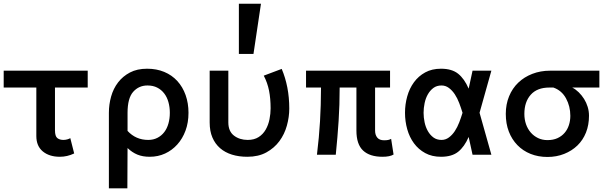

<svg xmlns="http://www.w3.org/2000/svg" viewBox="-20 -838 3315 1040"><path d="M0 -455.1H455.1V-363.8H277.8V-132.8Q277.8 -100.1 290.5 -90.1Q303.2 -80.1 323.2 -80.1Q334 -80.1 344.5 -83Q355 -85.9 360.8 -89.8L381.8 -6.8Q344.2 11.2 304.2 11.2Q247.1 11.2 211.9 -17.8Q176.8 -46.9 176.8 -101.1V-363.8H0Z M1001 -227.1Q1001 -173.8 984.9 -130.4Q968.8 -86.9 940.4 -55.4Q912.1 -23.9 874 -6.3Q835.9 11.2 791 11.2Q752.9 11.2 724.4 -0.5Q695.8 -12.2 670.9 -36.1L669.9 182.1H569.8V-227.1Q569.8 -272 581.8 -314.9Q593.8 -357.9 619.4 -391.4Q645 -424.8 683.8 -445.3Q722.7 -465.8 776.9 -465.8Q828.1 -465.8 869.6 -448.5Q911.1 -431.2 940.4 -399.2Q969.7 -367.2 985.4 -323Q1001 -278.8 1001 -227.1ZM899.9 -227.1Q899.9 -257.8 892.3 -284.9Q884.8 -312 869.4 -332Q854 -352.1 831.5 -363.5Q809.1 -375 778.8 -375Q731.9 -375 701.4 -340.6Q670.9 -306.2 670.9 -227.1V-128.9Q715.8 -80.1 782.7 -80.1Q811 -80.1 833 -91.6Q855 -103 869.9 -122.6Q884.8 -142.1 892.3 -168.9Q899.9 -195.8 899.9 -227.1Z M1319.8 11.2Q1273.9 11.2 1236.3 -0.5Q1198.7 -12.2 1171.9 -35.6Q1145 -59.1 1130.4 -93.5Q1115.7 -127.9 1115.7 -174.8V-455.1H1216.8V-174.8Q1216.8 -127 1247.3 -103.5Q1277.8 -80.1 1321.8 -80.1Q1356.9 -80.1 1380.9 -95.5Q1404.8 -110.8 1419.2 -136Q1433.6 -161.1 1439.7 -191.7Q1445.8 -222.2 1445.8 -251Q1445.8 -304.2 1437.3 -347.2Q1428.7 -390.1 1408.7 -428.2L1505.9 -464.8Q1525.9 -418 1536.4 -364Q1546.9 -310.1 1546.9 -250Q1546.9 -204.1 1533.9 -157.5Q1521 -110.8 1493.4 -73.5Q1465.8 -36.1 1422.9 -12.5Q1379.9 11.2 1319.8 11.2ZM1393.6 -817.9 1353 -545.9H1273.9V-817.9Z M2011.7 -130.9Q2011.7 -106.9 2023.7 -92.5Q2035.6 -78.1 2060.5 -78.1Q2074.7 -78.1 2083.3 -80.1Q2091.8 -82 2098.6 -85.9L2111.8 -1Q2091.8 11.2 2051.8 11.2Q1982.9 11.2 1946.8 -22.5Q1910.6 -56.2 1910.6 -130.9V-363.8H1819.8Q1819.8 -315.9 1818.4 -271.5Q1816.9 -227.1 1814.2 -183.6Q1811.5 -140.1 1807.6 -95Q1803.7 -49.8 1798.8 0H1696.8Q1702.6 -48.8 1706.8 -93Q1710.9 -137.2 1713.4 -180.7Q1715.8 -224.1 1717.3 -269Q1718.8 -314 1718.8 -363.8H1637.7V-455.1H2092.8V-363.8H2011.7Z M2274.4 -227.1Q2274.4 -201.2 2280 -175Q2285.6 -148.9 2297.6 -127.9Q2309.6 -106.9 2327.6 -93.5Q2345.7 -80.1 2371.6 -80.1Q2393.6 -80.1 2411.6 -93.5Q2429.7 -106.9 2443.6 -127.9Q2457.5 -148.9 2467.5 -175Q2477.5 -201.2 2485.4 -227.1Q2477.5 -252.9 2467.5 -279.5Q2457.5 -306.2 2443.6 -327.1Q2429.7 -348.1 2411.6 -361.6Q2393.6 -375 2371.6 -375Q2345.7 -375 2327.6 -361.6Q2309.6 -348.1 2297.6 -327.1Q2285.6 -306.2 2280 -279.5Q2274.4 -252.9 2274.4 -227.1ZM2173.8 -227.1Q2173.8 -272.9 2185.8 -315.9Q2197.8 -358.9 2222.2 -392.3Q2246.6 -425.8 2283.2 -445.8Q2319.8 -465.8 2368.7 -465.8Q2427.7 -465.8 2461.7 -438.5Q2495.6 -411.1 2518.6 -357.9L2539.6 -455.1H2641.6L2577.6 -227.1L2641.6 0H2539.6L2518.6 -96.2Q2495.6 -43 2461.7 -15.9Q2427.7 11.2 2368.7 11.2Q2319.8 11.2 2283.2 -8.8Q2246.6 -28.8 2222.2 -62Q2197.8 -95.2 2185.8 -138.2Q2173.8 -181.2 2173.8 -227.1Z M3079.6 -363.8Q3098.6 -354 3115 -337.9Q3131.3 -321.8 3143.8 -302Q3156.2 -282.2 3163.3 -259Q3170.4 -235.8 3170.4 -210.9Q3170.4 -161.1 3154.1 -120.1Q3137.7 -79.1 3107.7 -50Q3077.6 -21 3036.1 -4.4Q2994.6 12.2 2945.3 12.2Q2895.5 12.2 2854 -4.4Q2812.5 -21 2782.5 -52Q2752.4 -83 2736.1 -125.5Q2719.7 -168 2719.7 -221.2Q2719.7 -272.9 2737.5 -316.4Q2755.4 -359.9 2787.4 -390.4Q2819.3 -420.9 2863.5 -438Q2907.7 -455.1 2959.5 -455.1H3226.6V-363.8ZM2955.6 -363.8Q2889.6 -363.8 2855 -325Q2820.3 -286.1 2820.3 -221.2Q2820.3 -190.9 2829.3 -165Q2838.4 -139.2 2855 -120.1Q2871.6 -101.1 2894.5 -90.1Q2917.5 -79.1 2945.3 -79.1Q2976.6 -79.1 2999.5 -89.6Q3022.5 -100.1 3038.1 -118.2Q3053.7 -136.2 3061.5 -160.2Q3069.3 -184.1 3069.3 -210.9Q3069.3 -262.2 3045.9 -305.2Q3022.5 -348.1 2977.5 -363.8Z"/></svg>

Font: Anonymous Pro
Style: Bold
Weight: 700
Monospace: yes
Designer: Mark Simonson
Version: Version 1.003